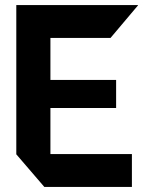

<svg xmlns="http://www.w3.org/2000/svg" viewBox="-20 -734 563 754"><path d="M154 0 44 -128V-129H498V0ZM44 -129V-714H178V-129ZM178 -310V-420H436V-310ZM178 -585V-714H522V-713L414 -585Z"/></svg>

Font: Foldit SemiBold
Style: Regular
Weight: 600
Version: Version 1.003